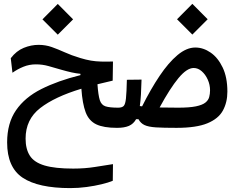

<svg xmlns="http://www.w3.org/2000/svg" viewBox="-20 -653 1212 985"><path d="M580.1 2.9Q511.7 2.9 473.9 -15.1Q436 -33.2 419.4 -77.1Q402.8 -121.1 397.5 -197.8Q261.2 -156.7 186.3 -98.6Q111.3 -40.5 111.3 58.1Q111.3 111.8 133.3 146Q155.3 180.2 208.7 196Q262.2 211.9 355.5 211.9Q415 211.9 466.8 203.6Q518.6 195.3 559.6 189L558.6 274.4Q536.6 283.7 501.2 292.2Q465.8 300.8 424.1 306.4Q382.3 312 340.8 312Q176.3 312 96.4 258.8Q16.6 205.6 16.6 77.6Q16.6 -21.5 62.3 -87.6Q107.9 -153.8 192.4 -196.3Q276.9 -238.8 392.6 -267.6V-274.4Q371.1 -276.4 347.9 -281.5Q324.7 -286.6 297.4 -294.4Q258.8 -305.7 228.3 -314.2Q197.8 -322.8 164.1 -322.8Q129.9 -322.8 99.9 -310.5Q69.8 -298.3 43.9 -279.8L35.2 -354.5Q64 -392.1 101.8 -407.5Q139.6 -422.9 177.7 -422.9Q213.9 -422.9 245.6 -411.6Q277.3 -400.4 311.8 -384.8Q346.2 -369.1 391.1 -355.5Q421.9 -346.2 446.8 -342Q471.7 -337.9 498 -337.2Q524.4 -336.4 559.6 -337.4L558.1 -239.3Q515.6 -229.5 480 -220.7Q483.9 -165 491.9 -139.6Q500 -114.3 521.5 -107.4Q543 -100.6 585.9 -100.6Q604.5 -100.6 613.5 -94.5Q622.6 -88.4 622.6 -65.9Q622.6 -24.4 610.1 -10.7Q597.7 2.9 580.1 2.9ZM276.4 -475.1 197.8 -553.7 276.4 -632.8 355 -553.7Z M885.7 2.9Q818.8 2.9 780 0.5Q741.2 -2 721.2 -11.5Q701.2 -21 690.4 -41.5H678.2Q665 -17.6 641.6 -7.3Q618.2 2.9 580.1 2.9L585.9 -100.6Q605.5 -100.6 614.3 -109.1Q623 -117.7 626.2 -148.2Q629.4 -178.7 630.9 -243.7L706.1 -244.6Q705.1 -202.6 703.1 -168.9Q701.2 -135.3 697.3 -108.9Q703.1 -107.9 709 -107.4Q752.9 -195.3 798.6 -263.4Q844.2 -331.5 890.6 -370.4Q937 -409.2 981.9 -409.2Q1022.9 -409.2 1060.5 -383.3Q1098.1 -357.4 1122.3 -306.9Q1146.5 -256.3 1146.5 -183.1Q1146.5 -127.9 1123.5 -85.9Q1100.6 -43.9 1043.9 -20.5Q987.3 2.9 885.7 2.9ZM798.8 -101.6Q835.4 -100.6 894.5 -100.6Q951.7 -100.6 984.9 -107.4Q1018.1 -114.3 1033.4 -126.5Q1048.8 -138.7 1053.2 -155Q1057.6 -171.4 1057.6 -189.9Q1057.6 -218.3 1045.9 -244.4Q1034.2 -270.5 1015.1 -287.4Q996.1 -304.2 973.6 -304.2Q938.5 -304.2 895.3 -252Q852.1 -199.7 798.8 -101.6ZM966.8 -475.6 888.2 -554.2 966.8 -633.3 1045.4 -554.2Z"/></svg>

Font: Cascadia Code NF
Style: Regular
Weight: 400
Monospace: yes
Designer: Aaron Bell
Foundry: Saja Typeworks
Version: Version 2404.023; ttfautohint (v1.8.4)